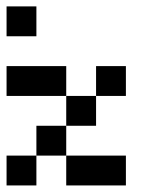

<svg xmlns="http://www.w3.org/2000/svg" viewBox="-20 -565 495 585"><path d="M0 -363.6H90.9V-272.7H0ZM90.9 -363.6H181.8V-272.7H90.9ZM272.7 -363.6H363.6V-272.7H272.7ZM181.8 -272.7H272.7V-181.8H181.8ZM90.9 -181.8H181.8V-90.9H90.9ZM0 -90.9H90.9V0H0ZM181.8 -90.9H272.7V0H181.8ZM272.7 -90.9H363.6V0H272.7ZM0 -545.5H90.9V-454.5H0Z"/></svg>

Font: Micro 5
Style: Regular
Weight: 400
Designer: Sarah Cadigan-Fried
Version: Version 1.000; ttfautohint (v1.8.4.7-5d5b)